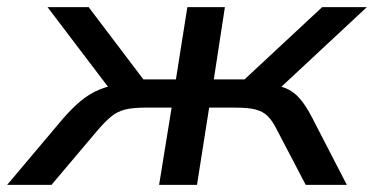

<svg xmlns="http://www.w3.org/2000/svg" viewBox="-51 -517 1046 537"><path d="M-31 0 125 -185Q152 -216 176.5 -236Q201 -256 229.5 -267.5Q258 -279 296 -282L268 -252L82 -497H197L350 -295H441L473 -497H578L547 -295H633L850 -497H975L712 -252L694 -282Q726 -279 747.5 -270.5Q769 -262 786.5 -242.5Q804 -223 823 -186L919 0H804L723 -155Q711 -179 698 -192Q685 -205 664.5 -210.5Q644 -216 608 -216H534L500 0H394L429 -216H355Q320 -216 298.5 -210.5Q277 -205 260.5 -191.5Q244 -178 224 -155L93 0Z"/></svg>

Font: Nunito Sans 7pt SemiExpanded Medium
Style: Italic
Weight: 500
Width: 6
Italic angle: -9°
Designer: Vernon Adams
Foundry: Vernon Adams
Version: Version 3.101;gftools[0.9.27]